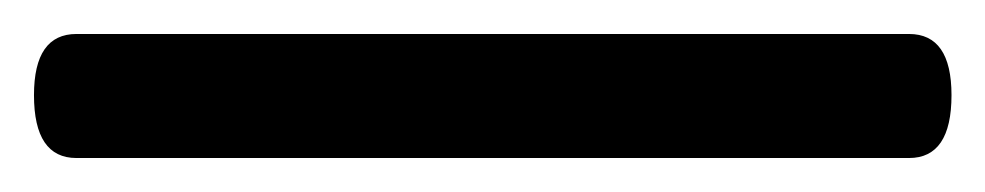

<svg xmlns="http://www.w3.org/2000/svg" viewBox="-40 75 580 113"><path d="M495 168H5Q-20 168 -20 131Q-20 95 5 95H495Q520 95 520 131Q520 168 495 168Z"/></svg>

Font: LXGW WenKai Lite Medium
Style: Regular
Weight: 500
Designer: LXGW / Fontworks Inc.
Foundry: LXGW / Fontworks Inc.
Version: Version 1.511; March 25, 2025